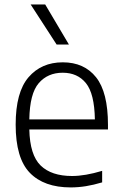

<svg xmlns="http://www.w3.org/2000/svg" viewBox="-20 -828 544 858"><path d="M296 9.5Q176.5 9.5 113.2 -55.8Q50 -121 50 -271Q50 -416 107.5 -482.8Q165 -549.5 260.5 -549.5Q356 -549.5 409.2 -482.8Q462.5 -416 462.5 -270V-249.5H111Q113.5 -135 161.8 -88.2Q210 -41.5 302 -41.5Q360 -41.5 436.5 -64.5V-13Q398 -1.5 363.8 4Q329.5 9.5 296 9.5ZM260 -503Q193.5 -503 153.2 -456.5Q113 -410 111 -294.5H404Q402 -409.5 364.2 -456.2Q326.5 -503 260 -503ZM233 -629 117 -808H182L288 -629Z"/></svg>

Font: Encode Sans Lt
Style: Regular
Weight: 300
Designer: Multiple Designers
Foundry: Impallari Type
Version: Version 3.002; ttfautohint (v1.8.3) -l 8 -r 50 -G 200 -x 14 